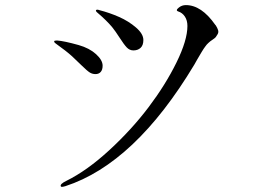

<svg xmlns="http://www.w3.org/2000/svg" viewBox="-20 -709 1040 754"><path d="M710 -689Q771 -689 825 -612Q826 -610 827 -610Q834 -599 836.5 -590.5Q839 -582 834.5 -574.5Q830 -567 827.5 -563.5Q825 -560 816 -554Q807 -548 806 -547Q802 -544 798.5 -540.5Q795 -537 792 -534Q789 -531 785.5 -525.5Q782 -520 779.5 -517Q777 -514 772 -505Q767 -496 764 -491.5Q761 -487 754 -474.5Q747 -462 743 -455Q510 -67 237 22Q220 27 219 23Q214 14 241 1Q322 -39 409.5 -119.5Q497 -200 563.5 -288Q630 -376 673 -463.5Q716 -551 716 -607Q716 -629 706 -644Q696 -659 680 -664Q668 -668 682 -679Q694 -689 710 -689ZM371 -669Q410 -659 447.5 -642.5Q485 -626 514 -601Q543 -576 543 -552Q543 -531 532 -521Q521 -511 504 -511Q489 -511 478 -522.5Q467 -534 450 -560.5Q433 -587 420 -603Q398 -629 364 -658Q355 -665 357 -669Q360 -673 371 -669ZM204 -550Q232 -548 289 -532Q331 -520 357 -496.5Q383 -473 383 -451Q383 -435 375.5 -426.5Q368 -418 355 -418Q343 -418 333 -424Q323 -430 299.5 -453Q276 -476 263 -488Q241 -508 199 -538Q191 -544 193 -547Q193 -550 204 -550Z"/></svg>

Font: TsukuhouMincho
Style: Regular
Weight: 400
Designer: Iose
Foundry: Typographish
Version: Version 1.001; ttfautohint (v1.8.3)